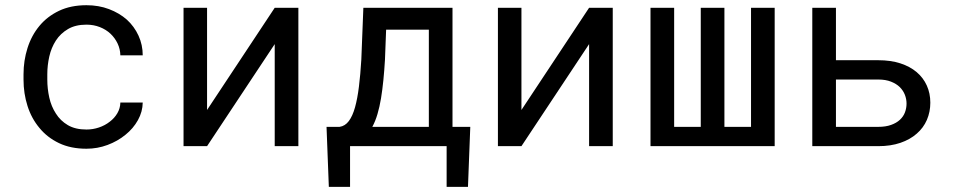

<svg xmlns="http://www.w3.org/2000/svg" viewBox="-20 -558 3641 733"><path d="M310.1 -63.5Q267.6 -63.5 239 -80.3Q210.4 -97.2 193.4 -124.5Q175.8 -151.4 168.2 -185.3Q160.6 -219.2 160.6 -253.9V-274.4Q160.6 -308.6 168.2 -342.3Q175.8 -376 193.4 -403.3Q210.9 -430.2 239.5 -447Q268.1 -463.9 310.1 -463.9Q337.4 -463.9 361.1 -454.6Q384.8 -445.3 401.9 -429.2Q418.9 -413.1 429 -391.8Q439 -370.6 439.5 -346.7H524.9Q524.9 -386.7 508.8 -421.9Q492.7 -457 464.4 -482.9Q435.5 -508.3 396.2 -523.2Q356.9 -538.1 310.1 -538.1Q250 -538.1 205.1 -516.6Q160.2 -495.1 130.4 -459Q100.1 -422.4 85 -374.5Q69.8 -326.7 69.8 -274.4V-253.9Q69.8 -201.2 85 -153.6Q100.1 -106 130.4 -69.8Q160.2 -33.2 205.1 -11.7Q250 9.8 310.1 9.8Q352.1 9.8 390.6 -4.6Q429.2 -19 459 -43.5Q488.8 -67.4 506.6 -99.4Q524.4 -131.3 524.9 -166.5H439.5Q439 -144.5 428 -125.7Q417 -106.9 398.9 -93.3Q380.9 -79.1 357.7 -71.3Q334.5 -63.5 310.1 -63.5Z M1028.8 -528.3 770.5 -138.2V-528.3H680.7V0H770.5L1028.8 -389.6V0H1119.1V-528.3Z M1276.4 -73.7H1226.6L1235.4 155.3H1316.4V0H1685.1V155.3H1766.6L1775.4 -73.7H1707.5V-528.3H1367.2L1359.4 -330.1Q1356 -273.4 1350.3 -227.5Q1344.7 -181.6 1335.4 -148.4Q1326.2 -115.2 1311.8 -95.9Q1297.4 -76.7 1276.4 -73.7ZM1449.7 -330.1 1454.1 -444.8H1617.2V-73.7H1401.4Q1413.1 -95.2 1421.1 -122.6Q1429.2 -149.9 1434.6 -182.6Q1439.9 -214.8 1443.6 -252Q1447.3 -289.1 1449.7 -330.1Z M2229 -528.3 1970.7 -138.2V-528.3H1880.9V0H1970.7L2229 -389.6V0H2319.3V-528.3Z M2553.7 -528.3H2463.4V0H2937.5V-528.3H2847.2V-73.7H2745.6V-528.3H2655.3V-73.7H2553.7Z M3171.4 -328.1V-528.3H3081.1V0H3333Q3380.4 0 3417.5 -12.7Q3454.6 -25.4 3480 -47.9Q3505.4 -69.8 3518.6 -100.3Q3531.7 -130.9 3531.7 -166Q3531.7 -201.7 3518.3 -231.4Q3504.9 -261.2 3479.5 -282.7Q3454.1 -304.2 3417.2 -316.2Q3380.4 -328.1 3333 -328.1ZM3171.4 -254.4H3333Q3361.3 -254.4 3381.6 -246.3Q3401.9 -238.3 3415 -225.6Q3428.2 -212.4 3434.6 -196Q3440.9 -179.7 3440.9 -162.6Q3440.9 -145 3434.8 -128.9Q3428.7 -112.8 3415.5 -100.6Q3402.3 -88.4 3381.8 -81.1Q3361.3 -73.7 3333 -73.7H3171.4Z"/></svg>

Font: Roboto Mono
Style: Regular
Weight: 400
Monospace: yes
Designer: Google
Version: Version 3.000